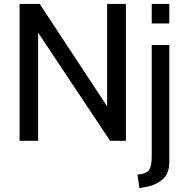

<svg xmlns="http://www.w3.org/2000/svg" viewBox="-20 -720 947 982"><path d="M80 -700H183L528 -176V-700H624V0H543L175 -553V0H80ZM756 -700H846V-600H756ZM683 173Q714 170 729 161.5Q744 153 750 133Q756 113 756 73V-490H846V107Q846 170 809.5 199.5Q773 229 723 237L693 242Z"/></svg>

Font: Cabin
Style: Regular
Weight: 400
Designer: Pablo Impallari
Foundry: Pablo Impallari. http://www.impallari.com Igino Marini. http://www.ikern.com
Version: Version 2.001